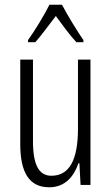

<svg xmlns="http://www.w3.org/2000/svg" viewBox="-20 -785 472 815"><path d="M243 -765H190C168 -721 128 -655 99 -615V-606H130C155 -634 189 -681 217 -717C245 -679 276 -636 304 -606H334V-615C312 -646 267 -719 243 -765ZM364 -532H311V-240C311 -103 273 -39 198 -39C146 -39 120 -84 120 -185V-532H66V-173C66 -56 102 10 189 10C257 10 294 -37 313 -92H317L322 0H364Z"/></svg>

Font: Noto Sans Georgian ExtraCondensed Light
Style: Regular
Weight: 300
Width: 2
Designer: Monotype Design Team, Akaki Razmadze
Foundry: Google LLC
Version: Version 2.005